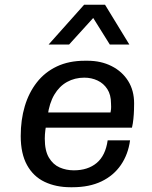

<svg xmlns="http://www.w3.org/2000/svg" viewBox="-20 -776 640 806"><path d="M276 10Q215 10 167.5 -12.5Q120 -35 93.5 -83Q67 -131 67 -205Q67 -273 84 -330Q101 -387 134.5 -430Q168 -473 218.5 -497Q269 -521 336 -521H348Q404 -521 448.5 -498.5Q493 -476 518 -436Q543 -396 543 -342Q543 -332 542.5 -314.5Q542 -297 540 -277Q538 -257 534 -240H129L177 -274Q173 -250 170.5 -230.5Q168 -211 168 -194Q168 -143 185.5 -114Q203 -85 230.5 -73Q258 -61 290 -61Q349 -61 386 -92Q423 -123 432 -187H526Q518 -128 487.5 -83.5Q457 -39 406 -14.5Q355 10 284 10ZM180 -290 138 -304H444Q447 -320 446.5 -327.5Q446 -335 446 -342Q446 -378 430.5 -402Q415 -426 389.5 -438Q364 -450 334 -450Q294 -450 261.5 -432Q229 -414 208 -378.5Q187 -343 180 -290ZM184 -589 333 -756H421L523 -589H441L346 -741H408L270 -589Z"/></svg>

Font: Chivo Mono
Style: Italic
Weight: 400
Italic angle: -8.05°
Monospace: yes
Version: Version 1.008